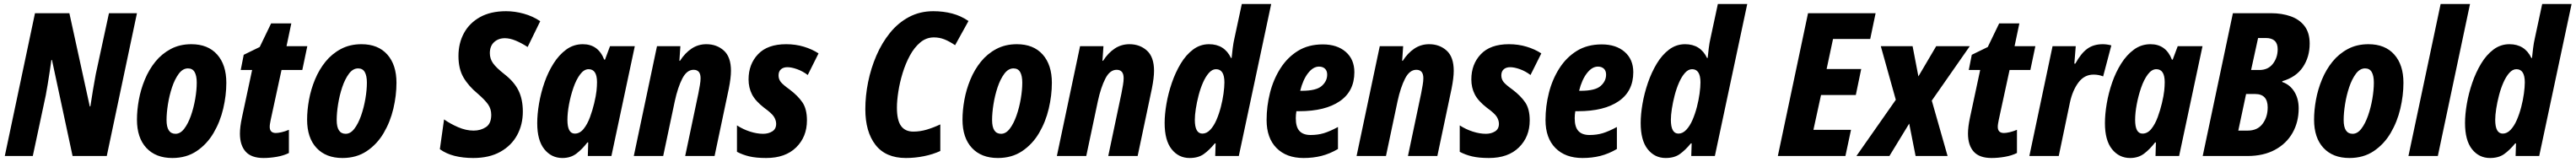

<svg xmlns="http://www.w3.org/2000/svg" viewBox="-20 -780 12882 810"><path d="M4 0 155 -714H327L429 -248H432Q438 -288 445.5 -333Q453 -378 459 -409L525 -714H665L514 0H343L240 -480H237Q233 -454 228.5 -421.5Q224 -389 218.5 -358Q213 -327 209 -304L144 0Z M842 10Q759 10 712 -40.5Q665 -91 665 -182Q665 -229 674.5 -281Q684 -333 704.5 -382.5Q725 -432 757 -471.5Q789 -511 834 -535Q879 -559 937 -559Q1020 -559 1066 -507.5Q1112 -456 1112 -366Q1112 -303 1096.5 -237Q1081 -171 1048 -115Q1015 -59 963.5 -24.5Q912 10 842 10ZM858 -111Q882 -111 901.5 -136.5Q921 -162 935 -202Q949 -242 956.5 -286Q964 -330 964 -367Q964 -401 953.5 -419.5Q943 -438 920 -438Q894 -438 874 -411Q854 -384 840.5 -343.5Q827 -303 820 -259Q813 -215 813 -180Q813 -111 858 -111Z M1298 10Q1237 10 1208.5 -22Q1180 -54 1180 -112Q1180 -145 1190 -192L1241 -430H1184L1199 -506L1279 -545L1336 -663H1437L1413 -549H1517L1492 -430H1388L1334 -181Q1332 -171 1330.5 -162Q1329 -153 1329 -146Q1329 -115 1360 -115Q1371 -115 1388.5 -119Q1406 -123 1425 -131V-15Q1399 -2 1364.5 4Q1330 10 1298 10Z M1693 10Q1610 10 1563 -40.5Q1516 -91 1516 -182Q1516 -229 1525.5 -281Q1535 -333 1555.5 -382.5Q1576 -432 1608 -471.5Q1640 -511 1685 -535Q1730 -559 1788 -559Q1871 -559 1917 -507.5Q1963 -456 1963 -366Q1963 -303 1947.5 -237Q1932 -171 1899 -115Q1866 -59 1814.5 -24.5Q1763 10 1693 10ZM1709 -111Q1733 -111 1752.5 -136.5Q1772 -162 1786 -202Q1800 -242 1807.5 -286Q1815 -330 1815 -367Q1815 -401 1804.5 -419.5Q1794 -438 1771 -438Q1745 -438 1725 -411Q1705 -384 1691.5 -343.5Q1678 -303 1671 -259Q1664 -215 1664 -180Q1664 -111 1709 -111Z M2347 10Q2296 10 2254 -0.5Q2212 -11 2180 -34L2201 -183Q2232 -161 2271.5 -144Q2311 -127 2349 -127Q2384 -127 2410.5 -144.5Q2437 -162 2437 -206Q2437 -235 2421.5 -257.5Q2406 -280 2369 -312Q2323 -350 2298 -393Q2273 -436 2273 -500Q2273 -564 2300.5 -614.5Q2328 -665 2381 -694.5Q2434 -724 2511 -724Q2555 -724 2600 -711.5Q2645 -699 2682 -674L2619 -545Q2588 -565 2559 -577Q2530 -589 2505 -589Q2473 -589 2451.5 -569.5Q2430 -550 2430 -514Q2430 -487 2445.5 -464.5Q2461 -442 2503 -409Q2552 -371 2573.5 -327Q2595 -283 2595 -222Q2595 -157 2566.5 -104.5Q2538 -52 2482.5 -21Q2427 10 2347 10Z M2793 10Q2738 10 2702.5 -34Q2667 -78 2667 -164Q2667 -209 2676 -262Q2685 -315 2703 -367Q2721 -419 2748.5 -462.5Q2776 -506 2812.5 -532.5Q2849 -559 2895 -559Q2972 -559 3002 -482H3006L3031 -549H3155L3038 0H2920L2922 -68H2918Q2892 -34 2863 -12Q2834 10 2793 10ZM2855 -112Q2880 -112 2899 -135.5Q2918 -159 2931 -194.5Q2944 -230 2952 -264Q2961 -302 2963.5 -326Q2966 -350 2966 -369Q2966 -434 2924 -434Q2901 -434 2881.5 -408Q2862 -382 2848 -341.5Q2834 -301 2826 -258Q2818 -215 2818 -181Q2818 -112 2855 -112Z M3150 0 3266 -549H3383L3378 -476H3381Q3406 -515 3439 -537Q3472 -559 3513 -559Q3565 -559 3600.5 -527Q3636 -495 3636 -426Q3636 -391 3625 -336L3554 0H3407L3473 -313Q3477 -334 3480.5 -354Q3484 -374 3484 -389Q3484 -431 3449 -431Q3415 -431 3392.5 -387Q3370 -343 3355 -274L3297 0Z M3812 10Q3762 10 3728 2Q3694 -6 3666 -21V-153Q3697 -133 3731.5 -122Q3766 -111 3797 -111Q3823 -111 3842.5 -123Q3862 -135 3862 -161Q3862 -178 3851.5 -195.5Q3841 -213 3802 -241Q3758 -275 3741 -308.5Q3724 -342 3724 -383Q3724 -459 3771.5 -509Q3819 -559 3912 -559Q3959 -559 4000.5 -546.5Q4042 -534 4074 -513L4020 -405Q3995 -424 3967 -434Q3939 -444 3918 -444Q3898 -444 3886 -433.5Q3874 -423 3874 -403Q3874 -385 3884.5 -371Q3895 -357 3930 -332Q3971 -301 3993.5 -268Q4016 -235 4016 -178Q4016 -96 3962 -43Q3908 10 3812 10Z M4511 10Q4410 10 4359 -55.5Q4308 -121 4308 -234Q4308 -301 4322 -370Q4336 -439 4363.5 -502.5Q4391 -566 4431.5 -616Q4472 -666 4526.5 -695Q4581 -724 4648 -724Q4698 -724 4742 -712.5Q4786 -701 4824 -675L4757 -554Q4729 -573 4704 -583Q4679 -593 4651 -593Q4613 -593 4583 -568Q4553 -543 4531 -502.5Q4509 -462 4494.5 -414.5Q4480 -367 4473 -321.5Q4466 -276 4466 -242Q4466 -179 4486.5 -150.5Q4507 -122 4548 -122Q4582 -122 4615.5 -132Q4649 -142 4683 -158V-25Q4646 -8 4601 1Q4556 10 4511 10Z M4971 10Q4888 10 4841 -40.5Q4794 -91 4794 -182Q4794 -229 4803.5 -281Q4813 -333 4833.5 -382.5Q4854 -432 4886 -471.5Q4918 -511 4963 -535Q5008 -559 5066 -559Q5149 -559 5195 -507.5Q5241 -456 5241 -366Q5241 -303 5225.5 -237Q5210 -171 5177 -115Q5144 -59 5092.5 -24.5Q5041 10 4971 10ZM4987 -111Q5011 -111 5030.5 -136.5Q5050 -162 5064 -202Q5078 -242 5085.5 -286Q5093 -330 5093 -367Q5093 -401 5082.5 -419.5Q5072 -438 5049 -438Q5023 -438 5003 -411Q4983 -384 4969.5 -343.5Q4956 -303 4949 -259Q4942 -215 4942 -180Q4942 -111 4987 -111Z M5266 0 5382 -549H5499L5494 -476H5497Q5522 -515 5555 -537Q5588 -559 5629 -559Q5681 -559 5716.5 -527Q5752 -495 5752 -426Q5752 -391 5741 -336L5670 0H5523L5589 -313Q5593 -334 5596.5 -354Q5600 -374 5600 -389Q5600 -431 5565 -431Q5531 -431 5508.5 -387Q5486 -343 5471 -274L5413 0Z M5930 10Q5875 10 5840 -34Q5805 -78 5805 -165Q5805 -208 5814 -260.5Q5823 -313 5841 -365.5Q5859 -418 5885.5 -462Q5912 -506 5947.5 -532.5Q5983 -559 6027 -559Q6104 -559 6137 -490H6140Q6142 -511 6145.5 -539Q6149 -567 6154 -588L6191 -760H6338L6176 0H6058L6060 -63H6056Q6028 -29 6000.5 -9.5Q5973 10 5930 10ZM5994 -112Q6015 -112 6033 -131Q6051 -150 6064 -180Q6077 -210 6086 -244.5Q6095 -279 6099.5 -312Q6104 -345 6104 -368Q6104 -434 6062 -434Q6043 -434 6026.5 -415.5Q6010 -397 5997 -367.5Q5984 -338 5975 -303.5Q5966 -269 5961 -236.5Q5956 -204 5956 -181Q5956 -112 5994 -112Z M6500 10Q6414 10 6364.5 -40Q6315 -90 6315 -180Q6315 -249 6332 -316Q6349 -383 6384 -438Q6419 -493 6471.5 -525.5Q6524 -558 6596 -558Q6668 -558 6711 -520.5Q6754 -483 6754 -419Q6754 -324 6681 -274Q6608 -224 6478 -224H6464Q6461 -206 6461 -189Q6461 -145 6479.5 -125Q6498 -105 6535 -105Q6571 -105 6601 -114Q6631 -123 6672 -145V-35Q6631 -11 6589.5 -0.5Q6548 10 6500 10ZM6491 -326Q6563 -326 6590.5 -350Q6618 -374 6618 -407Q6618 -426 6607 -436.5Q6596 -447 6577 -447Q6548 -447 6522.5 -414.5Q6497 -382 6483 -326Z M6765 0 6881 -549H6998L6993 -476H6996Q7021 -515 7054 -537Q7087 -559 7128 -559Q7180 -559 7215.5 -527Q7251 -495 7251 -426Q7251 -391 7240 -336L7169 0H7022L7088 -313Q7092 -334 7095.5 -354Q7099 -374 7099 -389Q7099 -431 7064 -431Q7030 -431 7007.5 -387Q6985 -343 6970 -274L6912 0Z M7427 10Q7377 10 7343 2Q7309 -6 7281 -21V-153Q7312 -133 7346.5 -122Q7381 -111 7412 -111Q7438 -111 7457.5 -123Q7477 -135 7477 -161Q7477 -178 7466.5 -195.5Q7456 -213 7417 -241Q7373 -275 7356 -308.5Q7339 -342 7339 -383Q7339 -459 7386.5 -509Q7434 -559 7527 -559Q7574 -559 7615.5 -546.5Q7657 -534 7689 -513L7635 -405Q7610 -424 7582 -434Q7554 -444 7533 -444Q7513 -444 7501 -433.5Q7489 -423 7489 -403Q7489 -385 7499.5 -371Q7510 -357 7545 -332Q7586 -301 7608.5 -268Q7631 -235 7631 -178Q7631 -96 7577 -43Q7523 10 7427 10Z M7895 10Q7809 10 7759.5 -40Q7710 -90 7710 -180Q7710 -249 7727 -316Q7744 -383 7779 -438Q7814 -493 7866.5 -525.5Q7919 -558 7991 -558Q8063 -558 8106 -520.5Q8149 -483 8149 -419Q8149 -324 8076 -274Q8003 -224 7873 -224H7859Q7856 -206 7856 -189Q7856 -145 7874.5 -125Q7893 -105 7930 -105Q7966 -105 7996 -114Q8026 -123 8067 -145V-35Q8026 -11 7984.5 -0.5Q7943 10 7895 10ZM7886 -326Q7958 -326 7985.5 -350Q8013 -374 8013 -407Q8013 -426 8002 -436.5Q7991 -447 7972 -447Q7943 -447 7917.5 -414.5Q7892 -382 7878 -326Z M8311 10Q8256 10 8221 -34Q8186 -78 8186 -165Q8186 -208 8195 -260.5Q8204 -313 8222 -365.5Q8240 -418 8266.5 -462Q8293 -506 8328.5 -532.5Q8364 -559 8408 -559Q8485 -559 8518 -490H8521Q8523 -511 8526.5 -539Q8530 -567 8535 -588L8572 -760H8719L8557 0H8439L8441 -63H8437Q8409 -29 8381.5 -9.5Q8354 10 8311 10ZM8375 -112Q8396 -112 8414 -131Q8432 -150 8445 -180Q8458 -210 8467 -244.5Q8476 -279 8480.5 -312Q8485 -345 8485 -368Q8485 -434 8443 -434Q8424 -434 8407.5 -415.5Q8391 -397 8378 -367.5Q8365 -338 8356 -303.5Q8347 -269 8342 -236.5Q8337 -204 8337 -181Q8337 -112 8375 -112Z M8872 0 9023 -714H9361L9334 -585H9148L9116 -435H9289L9262 -305H9088L9050 -131H9238L9210 0Z M9265 0 9462 -281 9387 -549H9546L9575 -398L9664 -549H9832L9642 -277L9721 0H9561L9529 -162L9430 0Z M9941 10Q9880 10 9851.5 -22Q9823 -54 9823 -112Q9823 -145 9833 -192L9884 -430H9827L9842 -506L9922 -545L9979 -663H10080L10056 -549H10160L10135 -430H10031L9977 -181Q9975 -171 9973.5 -162Q9972 -153 9972 -146Q9972 -115 10003 -115Q10014 -115 10031.5 -119Q10049 -123 10068 -131V-15Q10042 -2 10007.5 4Q9973 10 9941 10Z M10130 0 10246 -549H10362L10355 -462H10360Q10388 -513 10419.5 -536Q10451 -559 10497 -559Q10507 -559 10518 -557.5Q10529 -556 10540 -553L10499 -398Q10477 -407 10451 -407Q10405 -407 10375.5 -367.5Q10346 -328 10333 -268L10277 0Z M10634 10Q10579 10 10543.5 -34Q10508 -78 10508 -164Q10508 -209 10517 -262Q10526 -315 10544 -367Q10562 -419 10589.5 -462.5Q10617 -506 10653.5 -532.5Q10690 -559 10736 -559Q10813 -559 10843 -482H10847L10872 -549H10996L10879 0H10761L10763 -68H10759Q10733 -34 10704 -12Q10675 10 10634 10ZM10696 -112Q10721 -112 10740 -135.5Q10759 -159 10772 -194.5Q10785 -230 10793 -264Q10802 -302 10804.5 -326Q10807 -350 10807 -369Q10807 -434 10765 -434Q10742 -434 10722.5 -408Q10703 -382 10689 -341.5Q10675 -301 10667 -258Q10659 -215 10659 -181Q10659 -112 10696 -112Z M10997 0 11148 -714H11339Q11393 -714 11437 -698.5Q11481 -683 11506.5 -649.5Q11532 -616 11532 -562Q11532 -495 11498 -444.5Q11464 -394 11395 -374V-370Q11433 -357 11455 -322Q11477 -287 11477 -238Q11477 -170 11446.5 -116Q11416 -62 11358.5 -31Q11301 0 11221 0ZM11280 -430Q11324 -430 11348 -461Q11372 -492 11372 -534Q11372 -590 11312 -590H11274L11239 -430ZM11222 -127Q11271 -127 11296.5 -161Q11322 -195 11322 -243Q11322 -310 11259 -310H11214L11175 -127Z M11731 10Q11648 10 11601 -40.5Q11554 -91 11554 -182Q11554 -229 11563.5 -281Q11573 -333 11593.5 -382.5Q11614 -432 11646 -471.5Q11678 -511 11723 -535Q11768 -559 11826 -559Q11909 -559 11955 -507.5Q12001 -456 12001 -366Q12001 -303 11985.5 -237Q11970 -171 11937 -115Q11904 -59 11852.5 -24.5Q11801 10 11731 10ZM11747 -111Q11771 -111 11790.5 -136.5Q11810 -162 11824 -202Q11838 -242 11845.5 -286Q11853 -330 11853 -367Q11853 -401 11842.5 -419.5Q11832 -438 11809 -438Q11783 -438 11763 -411Q11743 -384 11729.5 -343.5Q11716 -303 11709 -259Q11702 -215 11702 -180Q11702 -111 11747 -111Z M12026 0 12187 -760H12334L12173 0Z M12434 10Q12379 10 12344 -34Q12309 -78 12309 -165Q12309 -208 12318 -260.5Q12327 -313 12345 -365.5Q12363 -418 12389.5 -462Q12416 -506 12451.5 -532.5Q12487 -559 12531 -559Q12608 -559 12641 -490H12644Q12646 -511 12649.5 -539Q12653 -567 12658 -588L12695 -760H12842L12680 0H12562L12564 -63H12560Q12532 -29 12504.5 -9.5Q12477 10 12434 10ZM12498 -112Q12519 -112 12537 -131Q12555 -150 12568 -180Q12581 -210 12590 -244.5Q12599 -279 12603.5 -312Q12608 -345 12608 -368Q12608 -434 12566 -434Q12547 -434 12530.5 -415.5Q12514 -397 12501 -367.5Q12488 -338 12479 -303.5Q12470 -269 12465 -236.5Q12460 -204 12460 -181Q12460 -112 12498 -112Z"/></svg>

Font: Noto Sans Condensed ExtraBold
Style: Italic
Weight: 800
Width: 3
Italic angle: -12°
Designer: Monotype Design Team
Foundry: Monotype Imaging Inc.
Version: Version 2.013; ttfautohint (v1.8.4.7-5d5b)